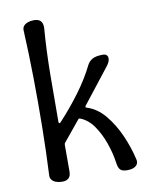

<svg xmlns="http://www.w3.org/2000/svg" viewBox="-81 -768 664 836"><g transform="rotate(-10 250.5 -350.0)"><path d="M126 7Q111 7 99 2.5Q87 -2 80.5 -10.5Q74 -19 75 -31Q80 -132 81.5 -241Q83 -350 81.5 -459Q80 -568 75 -669Q74 -682 80.5 -690Q87 -698 99 -702.5Q111 -707 126 -707Q146 -707 155.5 -697.5Q165 -688 165 -668Q157 -568 156 -460Q155 -352 155 -252Q155 -248 157.5 -246.5Q160 -245 164 -249Q215 -304 257 -361Q299 -418 326 -473Q334 -489 349.5 -498Q365 -507 397 -507Q406 -507 411.5 -502.5Q417 -498 418 -490.5Q419 -483 415.5 -473.5Q412 -464 403 -453L284 -301Q279 -294 287 -292Q332 -278 366.5 -236.5Q401 -195 425 -140.5Q449 -86 461 -32Q464 -20 458.5 -11Q453 -2 441.5 2.5Q430 7 415 7Q393 7 384 -1.5Q375 -10 372 -32Q366 -76 350 -121.5Q334 -167 309.5 -202Q285 -237 251 -250Q245 -253 241 -247L168 -158Q165 -155 165 -149V-32Q165 -12 155.5 -2.5Q146 7 126 7Z"/></g></svg>

Font: Winky Sans Light
Style: Regular
Weight: 300
Designer: Simon Atzbach
Foundry: typofactur
Version: Version 1.205